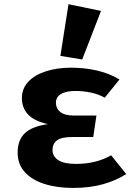

<svg xmlns="http://www.w3.org/2000/svg" viewBox="-20 -889 655 926"><path d="M429.7 -228.2H328.7Q276.9 -228.2 255.1 -212.1Q233.3 -195.9 233.3 -166.2Q233.3 -134.4 261.5 -116.4Q289.7 -98.5 346.2 -98.5Q443.6 -98.5 515.9 -140L588.7 -49.7Q540.5 -18.5 476.7 -0.5Q412.8 17.4 332.8 17.4Q254.9 17.4 194.4 -1.8Q133.8 -21 99.5 -59Q65.1 -96.9 65.1 -152.8Q65.1 -213.8 100 -246.7Q134.9 -279.5 210.8 -290.3Q144.6 -305.1 115.1 -337.2Q85.6 -369.2 85.6 -415.4Q85.6 -462.6 116.9 -495.4Q148.2 -528.2 202.1 -545.4Q255.9 -562.6 323.1 -562.6Q387.2 -562.6 447.2 -549Q507.2 -535.4 556.4 -505.6L485.1 -417.9Q455.9 -434.4 419.2 -442.3Q382.6 -450.3 344.1 -450.3Q299 -450.3 274.4 -435.9Q249.7 -421.5 249.7 -392.8Q249.7 -366.2 270.8 -349Q291.8 -331.8 335.9 -331.8H445.1ZM310.3 -868.7 467.2 -836.4 376.4 -602.1 271.3 -619.5Z"/></svg>

Font: FiraCode Nerd Font Mono
Style: Bold
Weight: 700
Monospace: yes
Designer: Carrois Corporate, Edenspiekermann AG, Nikita Prokopov
Foundry: Carrois Corporate, Edenspiekermann AG, Nikita Prokopov
Version: Version 6.002;Nerd Fonts 3.3.0